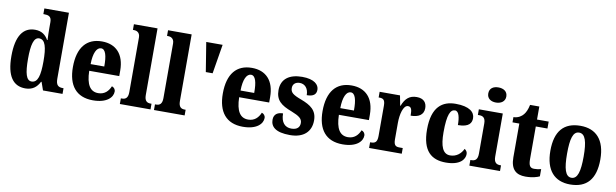

<svg xmlns="http://www.w3.org/2000/svg" viewBox="-48 -1281 5778 1801"><g transform="rotate(10 2841.5 -380.0)"><path d="M216 10C284 10 325 -23 352 -77H357L384 0H570V-54H563C520 -54 497 -70 497 -132V-760H263V-706H271C309 -706 341 -699 341 -644V-586C341 -548 342 -505 344 -473H339C315 -516 278 -548 213 -548C101 -548 36 -460 36 -267C36 -75 101 10 216 10ZM263 -64C213 -64 194 -131 194 -268C194 -402 213 -475 264 -475C323 -475 341 -402 341 -269C341 -135 323 -64 263 -64Z M860 10C994 10 1048 -52 1048 -106C1048 -129 1033 -145 1014 -151C994 -102 958 -65 898 -65C822 -65 782 -124 779 -257H1065V-308C1065 -466 983 -549 850 -549C705 -549 622 -453 622 -265C622 -91 700 10 860 10ZM911 -321H781C782 -427 811 -484 853 -484C895 -484 912 -423 911 -321Z M1116 0H1408V-54H1399C1366 -54 1341 -68 1341 -125V-760H1116V-706H1127C1145 -706 1184 -698 1184 -646V-125C1184 -68 1159 -54 1127 -54H1116Z M1441 0H1733V-54H1724C1691 -54 1666 -68 1666 -125V-760H1441V-706H1452C1470 -706 1509 -698 1509 -646V-125C1509 -68 1484 -54 1452 -54H1441Z M1858 -435H1923L1969 -714H1813Z M2288 10C2422 10 2476 -52 2476 -106C2476 -129 2461 -145 2442 -151C2422 -102 2386 -65 2326 -65C2250 -65 2210 -124 2207 -257H2493V-308C2493 -466 2411 -549 2278 -549C2133 -549 2050 -453 2050 -265C2050 -91 2128 10 2288 10ZM2339 -321H2209C2210 -427 2239 -484 2281 -484C2323 -484 2340 -423 2339 -321Z M2737 10C2868 10 2937 -58 2937 -164C2937 -261 2877 -301 2785 -336C2701 -367 2678 -386 2678 -429C2678 -467 2706 -488 2744 -488C2792 -488 2828 -452 2828 -386C2891 -386 2918 -409 2918 -453C2918 -501 2873 -548 2757 -548C2638 -548 2559 -496 2559 -387C2559 -292 2610 -250 2715 -211C2788 -182 2819 -161 2819 -119C2819 -81 2797 -52 2739 -52C2679 -52 2639 -93 2639 -179C2593 -179 2552 -160 2552 -104C2552 -38 2599 10 2737 10Z M3238 10C3372 10 3426 -52 3426 -106C3426 -129 3411 -145 3392 -151C3372 -102 3336 -65 3276 -65C3200 -65 3160 -124 3157 -257H3443V-308C3443 -466 3361 -549 3228 -549C3083 -549 3000 -453 3000 -265C3000 -91 3078 10 3238 10ZM3289 -321H3159C3160 -427 3189 -484 3231 -484C3273 -484 3290 -423 3289 -321Z M3490 0H3801V-54H3771C3737 -54 3715 -62 3715 -121V-279C3715 -357 3736 -450 3782 -450C3815 -450 3821 -421 3821 -366C3896 -366 3944 -395 3944 -458C3944 -511 3915 -548 3848 -548C3779 -548 3740 -513 3712 -441H3708L3690 -536H3496V-482H3500C3538 -482 3558 -473 3558 -414V-126C3558 -63 3534 -54 3494 -54H3490Z M4221 10C4358 10 4401 -52 4401 -102C4401 -122 4390 -138 4374 -147C4353 -100 4310 -63 4250 -63C4180 -63 4152 -133 4152 -267C4152 -437 4180 -487 4223 -487C4261 -487 4273 -426 4273 -356C4382 -356 4402 -401 4402 -444C4402 -500 4352 -549 4219 -549C4093 -549 3995 -482 3995 -266C3995 -60 4085 10 4221 10Z M4587 -626C4634 -626 4674 -650 4674 -698C4674 -748 4634 -770 4587 -770C4539 -770 4502 -748 4502 -698C4502 -650 4539 -626 4587 -626ZM4445 0H4737V-54H4728C4695 -54 4669 -68 4669 -125V-536H4441V-482H4456C4488 -482 4514 -468 4514 -415V-126C4514 -69 4489 -54 4455 -54H4445Z M4980 10C5048 10 5094 -6 5114 -16V-85C5095 -79 5072 -76 5048 -76C5007 -76 4995 -101 4995 -161V-470H5106V-536H4995V-660H4907C4898 -615 4883 -584 4867 -565C4850 -544 4819 -521 4773 -520V-470H4838V-148C4838 -31 4893 10 4980 10Z M5405 10C5563 10 5645 -82 5645 -270C5645 -458 5555 -549 5408 -549C5251 -549 5169 -458 5169 -270C5169 -82 5258 10 5405 10ZM5407 -54C5349 -54 5328 -129 5328 -270C5328 -412 5348 -484 5406 -484C5465 -484 5486 -412 5486 -270C5486 -129 5466 -54 5407 -54Z"/></g></svg>

Font: Noto Serif Condensed ExtraBold
Style: Regular
Weight: 800
Width: 3
Designer: Monotype Design Team
Foundry: Monotype Imaging Inc.
Version: Version 2.013